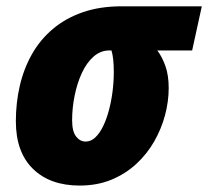

<svg xmlns="http://www.w3.org/2000/svg" viewBox="-20 -573 654 603"><path d="M230 9.8Q137.2 9.8 83.5 -42.7Q29.8 -95.2 29.8 -192.4Q29.8 -250 42.2 -303.7Q54.7 -357.4 80.3 -402.8Q106 -448.2 145.8 -481.9Q185.5 -515.6 239.5 -534.4Q293.5 -553.2 362.3 -553.2H613.8L583.5 -414.6H474.1Q489.7 -393.6 499.8 -364.7Q509.8 -335.9 509.8 -296.4Q509.8 -254.4 498.3 -211.2Q486.8 -168 464.1 -128.4Q441.4 -88.9 407.7 -57.9Q374 -26.9 329.6 -8.5Q285.2 9.8 230 9.8ZM249 -128.4Q265.6 -128.4 279.3 -141.4Q293 -154.3 303.7 -176.3Q314.5 -198.2 322 -226.6Q329.6 -254.9 333.5 -285.9Q337.4 -316.9 337.4 -347.2Q337.4 -371.1 335.4 -387.2Q333.5 -403.3 330.1 -414.6H323.7Q295.9 -414.6 273.9 -395.3Q252 -376 237.1 -343.8Q222.2 -311.5 214.4 -272.7Q206.5 -233.9 206.5 -195.3Q206.5 -160.2 219 -144.3Q231.4 -128.4 249 -128.4Z"/></svg>

Font: Open Sans SemiCondensed ExtraBold
Style: Italic
Weight: 800
Width: 4
Italic angle: -12°
Designer: Monotype Design Team
Foundry: Monotype Imaging Inc.
Version: Version 3.003